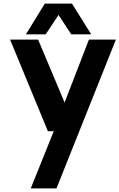

<svg xmlns="http://www.w3.org/2000/svg" viewBox="-20 -770 664 1067"><path d="M233.9 -579.1H124L229 -750H379.9L486.8 -579.1H376L305.2 -687ZM624 -549.8 293.9 276.9H150.9L278.8 -41H246.1L36.1 -549.8H191.9L338.9 -200.2L474.1 -549.8Z"/></svg>

Font: Oakes Grotesk
Style: Bold
Weight: 700
Designer: Samuel Oakes
Foundry: Samuel Oakes
Version: Version 1.0 | wf-rip DC20170320